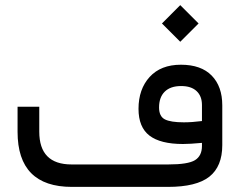

<svg xmlns="http://www.w3.org/2000/svg" viewBox="-20 -732 939 752"><path d="M614.3 -640.1 686 -711.9 757.8 -640.1 686 -568.4ZM522.5 -305.7Q522.5 -382.8 566.2 -430.7Q609.9 -478.5 688.5 -478.5Q767.6 -478.5 809.1 -436Q850.6 -393.6 850.6 -319.3V-163.6Q850.6 -80.1 800 -40Q749.5 0 637.7 0H261.7Q48.8 0 48.8 -215.8V-314H133.8V-216.3Q133.8 -87.9 260.3 -87.9H639.2Q716.3 -87.9 743.7 -104.7Q771 -121.6 771 -160.2V-172.4Q723.6 -168 696.3 -168Q608.4 -168 565.4 -200.9Q522.5 -233.9 522.5 -305.7ZM689.5 -395Q647.5 -395 625.2 -373Q603 -351.1 603 -311Q603 -276.4 625.5 -264.6Q647.9 -252.9 700.2 -252.9Q731.9 -252.9 770 -257.8H771V-320.8Q771 -355.5 750 -375.2Q729 -395 689.5 -395Z"/></svg>

Font: Shabnam FD-WOL
Style: FD-WOL
Weight: 400
Foundry: DejaVu fonts team - Redesigned by Saber Rastikerdar - Based on Vazir font
Version: Version 5.0.1